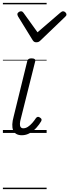

<svg xmlns="http://www.w3.org/2000/svg" viewBox="-20 -918 479 1326"><path d="M131 16Q108 16 92.5 7Q77 -2 70.5 -19Q64 -36 65 -59.5Q66 -83 74 -112L168 -495Q171 -506 177.5 -510.5Q184 -515 198 -515Q213 -515 219.5 -509.5Q226 -504 223 -494L125 -103Q118 -79 117.5 -63.5Q117 -48 123 -40Q129 -32 141 -32Q157 -32 172.5 -42Q188 -52 202.5 -68.5Q217 -85 228 -102Q234 -110 241 -111Q248 -112 256 -106Q266 -100 267 -93.5Q268 -87 264 -80Q252 -59 232.5 -37Q213 -15 187 0.5Q161 16 131 16ZM416 -840Q424 -840 431.5 -833Q439 -826 439 -818Q439 -813 436.5 -809.5Q434 -806 430 -802L260 -639Q252 -631 245.5 -628.5Q239 -626 230 -626Q223 -626 217 -629Q211 -632 206 -640L105 -804Q103 -808 101.5 -812Q100 -816 100 -819Q100 -828 108.5 -834Q117 -840 124 -840Q131 -840 134.5 -837.5Q138 -835 142 -830L239 -695L396 -830Q402 -835 406.5 -837.5Q411 -840 416 -840ZM0 378H302V388H0ZM0 -20H302V0H0ZM0 -505H302V-500H0ZM0 -898H302V-888H0Z"/></svg>

Font: Playwrite DE SAS Guides
Style: Regular
Weight: 400
Designer: Veronika Burian, José Scaglione
Foundry: TypeTogether
Version: Version 1.003